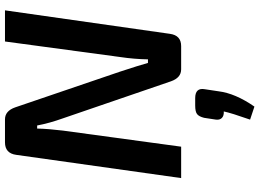

<svg xmlns="http://www.w3.org/2000/svg" viewBox="-152 -578 1017 752"><g transform="rotate(-90 356.0 -201.5)"><path d="M692 -690 600 -44Q594 0 552 0H461Q428 0 414 -40L269 -463Q250 -516 241 -564H229Q228 -520 221 -463L158 0H35L126 -646Q132 -690 175 -690H265Q298 -690 312 -650L452 -239Q477 -163 486 -130H500Q501 -184 509 -238L570 -690ZM319 55H348Q390 55 383 93L375 146Q367 212 315 287L264 270Q290 196 296 167Q279 168 270.5 159.5Q262 151 264 136L271 90Q276 70 285.5 62.5Q295 55 319 55Z"/></g></svg>

Font: Exo 2.0 Semi Bold
Style: Italic
Weight: 600
Italic angle: -8°
Designer: Natanael Gama
Version: Version 1.001;PS 001.001;hotconv 1.0.70;makeotf.lib2.5.58329